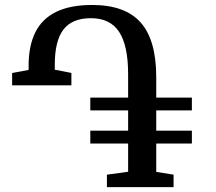

<svg xmlns="http://www.w3.org/2000/svg" viewBox="-20 -772 891 792"><path d="M421 0V-51.5L508.5 -63.5V-180H352.5V-233H508.5V-316.5H352.5V-369.5H508.5V-466Q508.5 -584.5 471.2 -640.8Q434 -697 355 -697Q278 -697 242 -650.5Q206 -604 206 -505.5V-484.5L274.5 -471V-420H30V-471L98 -483.5V-500.5Q98 -583.5 126 -639.2Q154 -695 212 -723.2Q270 -751.5 360 -751.5Q496 -751.5 560.2 -679.2Q624.5 -607 624.5 -453.5V-369.5H771.5V-316.5H624.5V-233H771.5V-180H624.5V-63L696 -51.5V0Z"/></svg>

Font: Merriweather 20pt Medium
Style: Regular
Weight: 500
Version: Version 2.100